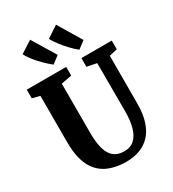

<svg xmlns="http://www.w3.org/2000/svg" viewBox="-240 -1149 1154 1284"><g transform="rotate(-30 337.5 -507.0)"><path d="M352 8Q262.5 8 199.8 -24Q137 -56 104.5 -124.2Q72 -192.5 72 -300.5V-661.5L13.5 -676V-743H318V-676L236.5 -660.5V-281.5Q236.5 -225.5 244.2 -183.8Q252 -142 268.5 -114.5Q285 -87 311.2 -73.2Q337.5 -59.5 375 -59.5Q423 -59.5 453 -88Q483 -116.5 497 -167.2Q511 -218 511 -285.5L510.5 -661L435.5 -676V-743H670V-676L608 -661.5L607.5 -294.5Q607.5 -213 588.5 -155.2Q569.5 -97.5 534.8 -61.5Q500 -25.5 453.5 -8.8Q407 8 352 8ZM252.5 -798.5Q234.5 -812.5 213.5 -832Q192.5 -851.5 172 -874Q151.5 -896.5 134.8 -919Q118 -941.5 108 -962L200 -1021L309 -841L253.5 -798.5ZM451.5 -798.5Q427.5 -817.5 400.2 -846Q373 -874.5 349.2 -905.5Q325.5 -936.5 311.5 -963L400 -1021.5L508.5 -841L452.5 -798.5Z"/></g></svg>

Font: Merriweather 24pt SemiCondensed Black
Style: Regular
Weight: 900
Width: 4
Designer: Eben Sorkin
Foundry: Eben Sorkin
Version: Version 2.100